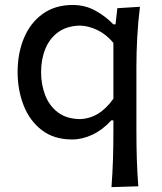

<svg xmlns="http://www.w3.org/2000/svg" viewBox="-20 -560 664 787"><path d="M437 207Q441.4 148.9 443.1 93.3Q444.8 37.6 444.8 -24.4V-66.9H436.5Q400.9 -27.8 359.1 -8.1Q317.4 11.7 275.9 11.7Q201.2 11.7 151.4 -26.6Q101.6 -64.9 76.9 -127.9Q52.2 -190.9 52.2 -264.6Q52.2 -342.8 78.6 -405Q105 -467.3 155.5 -503.4Q206.1 -539.6 277.8 -539.6Q329.6 -539.6 371.8 -515.9Q414.1 -492.2 444.3 -460.4H453.6L460.9 -526.4L553.7 -532.2Q545.9 -470.2 542.5 -407.2Q539.1 -344.2 539.1 -284.7V-28.3Q539.1 36.6 540.8 91.1Q542.5 145.5 546.9 203.6ZM305.7 -71.8Q386.7 -73.2 444.8 -155.3V-384.3Q415.5 -419.4 378.7 -437Q341.8 -454.6 307.1 -455.1Q253.4 -453.6 218.3 -428Q183.1 -402.3 165.8 -359.6Q148.4 -316.9 148.4 -264.2Q148.4 -214.4 164.8 -170.9Q181.2 -127.4 216.1 -100.3Q251 -73.2 305.7 -71.8Z"/></svg>

Font: Pinar-DS1-FD Medium
Style: Regular
Weight: 500
Designer: Amin Abedi
Version: Version 3.000